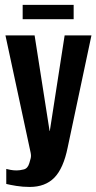

<svg xmlns="http://www.w3.org/2000/svg" viewBox="-20 -638 389 775"><path d="M99.9 116.6Q71.6 116.6 45.9 112.4Q20.2 108.2 5.3 104.5V43.9Q11.4 45.6 22.6 47.7Q33.8 49.9 47.5 49.9Q60 49.9 76.3 45.8Q92.5 41.6 98.6 19.7Q101.2 11.4 103.8 1.2Q106.5 -9 103.5 -22.5L2 -495H119.7L180.2 -109.1H181L240.9 -495H349.1L253.2 -42.9Q236.1 41.7 199.3 79.2Q162.5 116.6 99.9 116.6ZM71.5 -560.5V-618.4H277.3V-560.5Z"/></svg>

Font: Alumni Sans SC Thin
Style: Regular
Weight: 100
Designer: Robert E. Leuschke
Foundry: Robert E. Leuschke
Version: Version 1.018